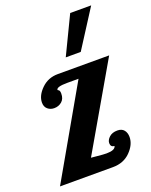

<svg xmlns="http://www.w3.org/2000/svg" viewBox="-141 -826 711 903"><g transform="rotate(-20 214.5 -375.0)"><path d="M306 -91Q287 -92 287 -112Q287 -127 302 -141Q317 -155 343 -155Q365 -155 376 -141.5Q387 -128 387 -107Q387 -69 353 -34.5Q319 0 265 0H0L255 -446H199Q144 -446 144 -430L150 -426Q155 -422 155 -408Q155 -382 139 -368.5Q123 -355 101 -355Q82 -355 68.5 -366.5Q55 -378 55 -399Q55 -434 88.5 -467Q122 -500 171 -500H428L183 -77Q186 -77 214.5 -74Q243 -71 259 -71Q302 -71 306 -91ZM233 -561 324 -750H429L308 -561Z"/></g></svg>

Font: Lobster 1.4
Style: Regular
Weight: 400
Designer: Pablo Impallari
Foundry: Pablo Impallari. www.impallari.com
Version: Version 1.4